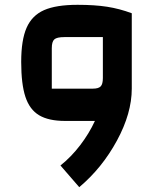

<svg xmlns="http://www.w3.org/2000/svg" viewBox="-20 -502 652 797"><path d="M527 -447V-134Q527 -32 465.5 81.5Q404 195 309 275L231 185Q276 149 313 100.5Q350 52 374 0H250Q182 0 142.5 -23.5Q103 -47 85.5 -100Q68 -153 68 -245Q68 -336 90.5 -387Q113 -438 163 -460Q213 -482 302 -482Q373 -482 424.5 -474Q476 -466 527 -447ZM365 -134Q389 -134 398 -143.5Q407 -153 407 -178V-348H247Q216 -348 205.5 -338.5Q195 -329 195 -302V-134Z"/></svg>

Font: Changa SemiBold
Style: Regular
Weight: 600
Designer: Eduardo Rodriguez Tunni
Foundry: Eduardo Rodriguez Tunni
Version: Version 2.002; ttfautohint (v1.5) -l 8 -r 50 -G 150 -x 14 -H